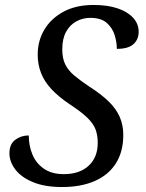

<svg xmlns="http://www.w3.org/2000/svg" viewBox="-20 -744 590 774"><path d="M230 10Q161 10 113.5 -9.5Q66 -29 42 -60.5Q18 -92 18 -126Q18 -163 41.5 -180.5Q65 -198 96 -198Q96 -156 111 -120.5Q126 -85 157.5 -63.5Q189 -42 237 -42Q301 -42 337.5 -76Q374 -110 374 -168Q374 -198 365.5 -221.5Q357 -245 332.5 -269Q308 -293 259 -325Q216 -354 187.5 -384.5Q159 -415 145.5 -449.5Q132 -484 132 -524Q132 -579 158.5 -624Q185 -669 235.5 -696.5Q286 -724 357 -724Q413 -724 453.5 -710.5Q494 -697 516.5 -672.5Q539 -648 539 -616Q539 -585 518 -566Q497 -547 451 -547Q451 -574 442 -603Q433 -632 410 -652Q387 -672 344 -672Q314 -672 288 -658Q262 -644 246.5 -616Q231 -588 231 -545Q231 -509 243 -484.5Q255 -460 279.5 -439.5Q304 -419 340 -395Q387 -365 417.5 -335.5Q448 -306 462.5 -273Q477 -240 477 -200Q477 -133 447.5 -86Q418 -39 362.5 -14.5Q307 10 230 10Z"/></svg>

Font: Noto Serif
Style: Italic
Weight: 400
Italic angle: -12°
Designer: Monotype Design Team
Foundry: Monotype Imaging Inc.
Version: Version 2.013